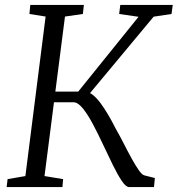

<svg xmlns="http://www.w3.org/2000/svg" viewBox="-20 -763 724 783"><path d="M507 0Q493.5 0 476.8 -25Q460 -50 440.5 -89.5Q421 -129 400.5 -173Q380 -217 359 -256.5Q338 -296 317.8 -321Q297.5 -346 279.5 -346H179.5L185 -389.5H299L545 -694.5L466 -706L470.5 -743H684.5L679.5 -706L606.5 -695L324 -355.5L331 -389Q345.5 -386.5 360 -374.8Q374.5 -363 389.5 -343Q404.5 -323 420.2 -296.5Q436 -270 451.5 -239Q469 -208.5 485.5 -176Q502 -143.5 517.5 -115.5Q533 -87.5 545.8 -69.2Q558.5 -51 568 -48L611.5 -37L608 0ZM7 0 11 -32.5 83.5 -45 166 -695.5 100 -706 103.5 -743H322L318 -706L245 -695.5L161.5 -45L237.5 -32.5L234.5 0Z"/></svg>

Font: Merriweather 36pt Light
Style: Italic
Weight: 300
Italic angle: -7.8°
Version: Version 2.101